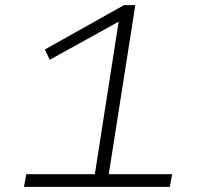

<svg xmlns="http://www.w3.org/2000/svg" viewBox="-20 -725 788 745"><path d="M73 0 82 -49H348L444 -664L473 -659L173 -493L154 -533L461 -705H505L402 -49H648L639 0Z"/></svg>

Font: Nunito Sans 7pt Expanded ExtraLight
Style: Italic
Weight: 250
Width: 7
Italic angle: -9°
Designer: Vernon Adams
Foundry: Vernon Adams
Version: Version 3.101;gftools[0.9.27]